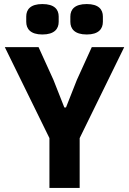

<svg xmlns="http://www.w3.org/2000/svg" viewBox="-20 -932 640 952"><path d="M375 0V-247.2L595.9 -698.2H435L361.2 -535.9L307.2 -399.1H299L245 -535.9L171.2 -698.2H3.9L225.1 -247.2V0ZM110.1 -823.9C110.1 -789.1 131 -761 190 -761C250 -761 271 -789.1 271 -823.9V-850.1C271 -884.9 250 -911.9 190 -911.9C131 -911.9 110.1 -884.9 110.1 -850.1ZM328.8 -823.9C328.8 -789.1 350.1 -761 410.2 -761C469.1 -761 490.1 -789.1 490.1 -823.9V-850.1C490.1 -884.9 469.1 -911.9 410.2 -911.9C350.1 -911.9 328.8 -884.9 328.8 -850.1Z"/></svg>

Font: Margiela Mono Bold
Style: Regular
Weight: 700
Designer: Mike Abbink, Paul van der Laan, Pieter van Rosmalen
Foundry: Bold Monday
Version: Version 2.003 2021